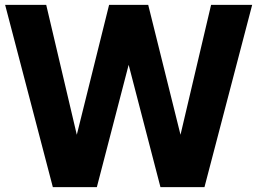

<svg xmlns="http://www.w3.org/2000/svg" viewBox="-20 -765 1052 785"><path d="M1 -745H169L294 -214L426 -745H586L718 -214L843 -745H1011L816 0H636L506 -500L376 0H196Z"/></svg>

Font: BLUETTI 2.0
Style: Bold
Weight: 700
Designer: Stijn de Vries
Foundry: tokotype
Version: Version 2.005;October 31, 2023;FontCreator 14.0.0.2814 64-bi